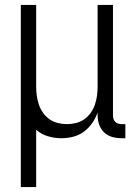

<svg xmlns="http://www.w3.org/2000/svg" viewBox="-20 -550 540 775"><path d="M64 205H126V-26Q147 -8 173.5 0Q200 8 227 8Q251 8 275 2Q299 -4 318.5 -18.5Q338 -33 352 -53Q366 -73 374 -96V-84Q374 -65 380.5 -46.5Q387 -28 401 -15Q415 -2 433.5 3Q452 8 472 8H486V-49H472Q464 -49 457.5 -51Q451 -53 445.5 -58Q440 -63 438 -70Q436 -77 436 -84V-530H374V-200Q374 -182 371.5 -163.5Q369 -145 363 -127.5Q357 -110 346 -94.5Q335 -79 320 -68.5Q305 -58 287 -53.5Q269 -49 250 -49Q232 -49 213.5 -53.5Q195 -58 180 -68.5Q165 -79 154 -94.5Q143 -110 137 -127.5Q131 -145 128.5 -163.5Q126 -182 126 -200V-530H64Z"/></svg>

Font: Iosevka SS09 Light
Style: Regular
Weight: 300
Monospace: yes
Designer: Belleve Invis
Foundry: Belleve Invis
Version: Version 5.2.1; ttfautohint (v1.8.3)